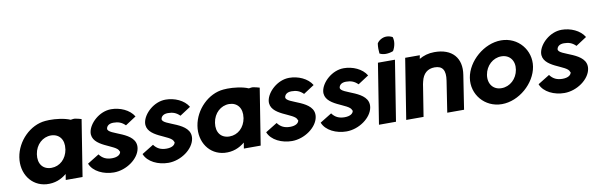

<svg xmlns="http://www.w3.org/2000/svg" viewBox="-52 -1304 5635 1811"><g transform="rotate(-10 2765.5 -398.5)"><path d="M70 -287C46 -135 134 -4 278 8C358 14 421 -13 473 -56L464 0H625L711 -540C692 -546 670 -551 648 -555C640 -556 626 -554 609 -551C552 -576 467 -585 408 -584C394 -584 382 -583 371 -582C224 -570 94 -439 70 -287ZM238 -287C252 -378 320 -438 399 -438C477 -437 525 -378 511 -287V-284C496 -195 432 -136 352 -136C270 -136 224 -196 238 -287Z M698 -115C728 -36 828 9 925 9C1045 9 1167 -78 1183 -176C1210 -338 922 -345 932 -410C936 -433 956 -454 1000 -454C1045 -454 1079 -443 1113 -409L1216 -476C1175 -545 1085 -583 1000 -583C887 -583 786 -486 773 -404C752 -262 997 -245 1011 -179C1014 -177 1015 -175 1015 -172C1011 -147 984 -126 930 -126C877 -126 839 -144 810 -184Z M1220 -115C1250 -36 1350 9 1447 9C1567 9 1689 -78 1705 -176C1732 -338 1444 -345 1454 -410C1458 -433 1478 -454 1522 -454C1567 -454 1601 -443 1635 -409L1738 -476C1697 -545 1607 -583 1522 -583C1409 -583 1308 -486 1295 -404C1274 -262 1519 -245 1533 -179C1536 -177 1537 -175 1537 -172C1533 -147 1506 -126 1452 -126C1399 -126 1361 -144 1332 -184Z M1776 -287C1752 -135 1840 -4 1984 8C2064 14 2127 -13 2179 -56L2170 0H2331L2417 -540C2398 -546 2376 -551 2354 -555C2346 -556 2332 -554 2315 -551C2258 -576 2173 -585 2114 -584C2100 -584 2088 -583 2077 -582C1930 -570 1800 -439 1776 -287ZM1944 -287C1958 -378 2026 -438 2105 -438C2183 -437 2231 -378 2217 -287V-284C2202 -195 2138 -136 2058 -136C1976 -136 1930 -196 1944 -287Z M2404 -115C2434 -36 2534 9 2631 9C2751 9 2873 -78 2889 -176C2916 -338 2628 -345 2638 -410C2642 -433 2662 -454 2706 -454C2751 -454 2785 -443 2819 -409L2922 -476C2881 -545 2791 -583 2706 -583C2593 -583 2492 -486 2479 -404C2458 -262 2703 -245 2717 -179C2720 -177 2721 -175 2721 -172C2717 -147 2690 -126 2636 -126C2583 -126 2545 -144 2516 -184Z M2926 -115C2956 -36 3056 9 3153 9C3273 9 3395 -78 3411 -176C3438 -338 3150 -345 3160 -410C3164 -433 3184 -454 3228 -454C3273 -454 3307 -443 3341 -409L3444 -476C3403 -545 3313 -583 3228 -583C3115 -583 3014 -486 3001 -404C2980 -262 3225 -245 3239 -179C3242 -177 3243 -175 3243 -172C3239 -147 3212 -126 3158 -126C3105 -126 3067 -144 3038 -184Z M3464 0H3627L3719 -578H3556ZM3586 -757C3581 -723 3582 -690 3585 -661C3602 -652 3621 -647 3644 -647C3668 -647 3694 -652 3715 -661C3727 -681 3735 -703 3739 -727C3743 -751 3741 -773 3735 -792C3718 -801 3698 -807 3676 -807C3639 -807 3601 -784 3586 -757Z M3725 0H3891L3935 -276C3938 -295 3940 -313 3945 -329C3962 -404 4007 -442 4074 -442C4151 -442 4179 -396 4164 -299L4118 0H4279L4329 -324C4355 -484 4267 -585 4096 -584C4040 -584 3992 -569 3951 -545L3957 -579H3817Z M4385 -287C4360 -131 4477 10 4641 10C4805 10 4965 -131 4990 -287C5015 -442 4899 -584 4735 -584C4572 -584 4410 -443 4385 -287ZM4549 -287C4563 -373 4632 -435 4711 -435C4791 -435 4840 -373 4826 -287C4812 -201 4744 -139 4664 -139C4585 -138 4535 -201 4549 -287Z M5013 -115C5043 -36 5143 9 5240 9C5360 9 5482 -78 5498 -176C5525 -338 5237 -345 5247 -410C5251 -433 5271 -454 5315 -454C5360 -454 5394 -443 5428 -409L5531 -476C5490 -545 5400 -583 5315 -583C5202 -583 5101 -486 5088 -404C5067 -262 5312 -245 5326 -179C5329 -177 5330 -175 5330 -172C5326 -147 5299 -126 5245 -126C5192 -126 5154 -144 5125 -184Z"/></g></svg>

Font: Rabbid Highway Sign IV
Style: BdObl
Weight: 400
Foundry: Cannot Into Space Fonts
Version: Version 0.277